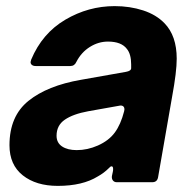

<svg xmlns="http://www.w3.org/2000/svg" viewBox="-20 -596 636 628"><path d="M11 -121Q11 -216 73 -266Q135 -316 245 -335L392 -361Q409 -364 409 -373V-385Q409 -419 395 -436Q377 -460 333 -460Q302 -460 274 -442.5Q246 -425 230 -394Q224 -380 210 -380H97Q89 -380 84.5 -383.5Q80 -387 80 -393Q80 -395 82 -401Q118 -487 193.5 -531.5Q269 -576 355 -576Q405 -576 448 -562Q491 -548 518 -520Q558 -479 558 -404Q558 -361 543 -280L497 -16Q494 0 478 0H362Q354 0 349.5 -5.5Q345 -11 346 -20L349 -34Q350 -38 350 -43Q350 -52 345 -52Q341 -52 336 -46Q320 -30 300 -19Q250 12 169 12Q98 12 54.5 -22.5Q11 -57 11 -121ZM300 -120Q336 -136 355.5 -162.5Q375 -189 386 -232L387 -238Q387 -246 382 -249Q377 -252 369 -250L268 -232Q219 -223 192 -204.5Q165 -186 165 -152Q165 -129 183 -117Q201 -105 231 -105Q266 -105 300 -120Z"/></svg>

Font: Open Sauce Two ExtraBold Italic
Style: Regular
Weight: 800
Italic angle: -10°
Designer: Alfredo Marco Pradil
Foundry: Creative Sauce Fz LLC
Version: Version 1.477